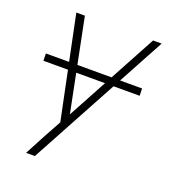

<svg xmlns="http://www.w3.org/2000/svg" viewBox="-133 -626 866 947"><g transform="rotate(20 300.0 -152.5)"><path d="M110 215Q124 188 138.5 161Q153 134 167 107L217 16L106 -520H151L248 -37L509 -520H554L156 215ZM540 -241H35L34 -279H539Z"/></g></svg>

Font: Iosevka XLt Ex Obl
Style: Regular
Weight: 200
Width: 7
Italic angle: -9°
Monospace: yes
Designer: Belleve Invis
Foundry: Belleve Invis
Version: Version 32.5.0; ttfautohint (v1.8.4)